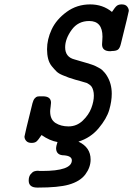

<svg xmlns="http://www.w3.org/2000/svg" viewBox="-20 -639 603 869"><path d="M90.8 -21Q90.8 -25.9 127 -171.9Q130.9 -187 137.5 -194.1Q144 -201.2 149.4 -202.1Q154.8 -203.1 167 -203.1H173.8Q210.9 -203.1 210.9 -173.8Q210.9 -168 209 -155Q207 -142.1 207 -134.8Q207 -97.7 231.4 -82.3Q255.9 -66.9 290 -66.9Q327.1 -66.9 354.5 -93Q381.8 -119.1 393.3 -149.7Q404.8 -180.2 404.8 -206.1Q404.8 -219.2 401.9 -229.7Q398.9 -240.2 395 -246.1Q391.1 -252 383.5 -257.1Q376 -262.2 372.1 -263.7Q368.2 -265.1 358.6 -267.6Q349.1 -270 347.2 -271Q342.3 -272 321.5 -278.1Q300.8 -284.2 291.5 -287.6Q282.2 -291 263.7 -298.6Q245.1 -306.2 235.6 -315.7Q226.1 -325.2 214.6 -339.1Q203.1 -353 198 -372.6Q192.9 -392.1 192.9 -416Q192.9 -460.9 213.9 -505.9Q234.9 -550.8 281.5 -585Q328.1 -619.1 388.2 -619.1Q445.3 -619.1 486.8 -585Q501 -606.9 509 -613Q517.1 -619.1 530.8 -619.1Q547.9 -619.1 555.4 -609.6Q563 -600.1 563 -589.8Q563 -585 526.9 -439.9Q522 -419.9 513.4 -414.1Q504.9 -408.2 486.8 -408.2Q485.8 -408.2 483.4 -407.7Q481 -407.2 479 -407.2Q441.9 -407.2 441.9 -438Q441.9 -441.9 442.9 -453.9Q443.8 -465.8 443.8 -473.1Q443.8 -543.9 383.8 -543.9Q333 -543.9 304 -503.4Q274.9 -462.9 274.9 -424.8Q274.9 -380.9 316.9 -370.1Q326.7 -367.2 345.9 -361.6Q365.2 -356 372.1 -354Q378.9 -352.1 393.1 -347.4Q407.2 -342.8 412.6 -339.8Q418 -336.9 427.5 -332Q437 -327.1 441.9 -322.5Q446.8 -317.9 452.9 -311Q459 -304.2 463.9 -295.9Q485.8 -260.7 485.8 -214.8Q485.8 -180.7 474.4 -141.4Q462.9 -102.1 426.5 -58.6Q390.1 -15.1 335 2Q390.1 27.8 390.1 83Q390.1 118.2 366.5 150.1Q342.8 182.1 291 196.8Q244.1 210 151.9 210H148.9Q109.9 210 109.9 178.2Q109.9 160.2 118.4 149.7Q127 139.2 135 136.5Q143.1 133.8 151.9 133.8L159.2 134.8H169.9Q304.7 134.8 305.2 86.9Q305.2 66.9 270 64Q235.8 64 233.9 34.2Q233.9 22 240.2 3.9Q205.1 -2 168 -27.8Q152.8 -4.9 145 1.5Q137.2 7.8 123 7.8Q106.9 7.8 98.9 -1Q90.8 -9.8 90.8 -21Z"/></svg>

Font: CMU Typewriter Text
Style: BoldItalic
Weight: 700
Italic angle: -14.04°
Version: Version 0.7.0